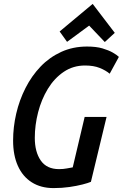

<svg xmlns="http://www.w3.org/2000/svg" viewBox="-20 -947 628 982"><path d="M254 15Q189 15 142.5 -14.5Q96 -44 71.5 -98.5Q47 -153 47 -228Q47 -297 63 -366Q79 -435 110.5 -497Q142 -559 187.5 -606.5Q233 -654 293 -681.5Q353 -709 425 -709Q472 -709 504 -699.5Q536 -690 557 -678Q578 -666 588 -656L541 -570Q521 -587 490 -599.5Q459 -612 415 -612Q354 -612 306 -579.5Q258 -547 225 -493Q192 -439 175 -373Q158 -307 158 -242Q158 -170 188.5 -126Q219 -82 282 -82Q304 -82 321.5 -85.5Q339 -89 352 -91L413 -349H525L445 -17Q431 -11 402 -3.5Q373 4 335 9.5Q297 15 254 15ZM323 -733 285 -786 454 -927 567 -779 516 -732 436 -816Z"/></svg>

Font: Ubuntu Sans Mono Medium
Style: Italic
Weight: 500
Italic angle: -13.5°
Monospace: yes
Designer: Dalton Maag Ltd
Foundry: Dalton Maag Ltd
Version: Version 1.006